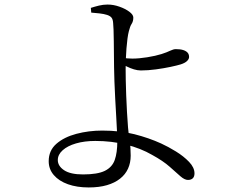

<svg xmlns="http://www.w3.org/2000/svg" viewBox="-20 -791 1040 848"><path d="M371.7 36.9Q320 36.9 280.2 22.8Q240.4 8.6 217.8 -17.6Q195.1 -43.7 195.1 -79.1Q195.1 -126.3 229.1 -155.9Q263 -185.5 317.4 -199.9Q371.8 -214.3 431.5 -214.3Q510.4 -214.3 573.9 -198.2Q637.5 -182 691.7 -157.3Q723 -143 757.1 -122Q791.3 -100.9 815.1 -76Q839 -51 839 -25.3Q839 -10.8 831.5 -3.6Q824 3.7 810.1 3.7Q795.3 3.7 776.8 -12.5Q758.3 -28.8 729.3 -54.6Q700.4 -80.3 652.2 -106.7Q601.4 -136.1 537.3 -152.3Q473.2 -168.5 401 -168.5Q353.2 -168.5 315.7 -157.6Q278.2 -146.7 256.8 -127.4Q235.3 -108.2 235.3 -84Q235.3 -57.8 263.1 -39.2Q290.9 -20.6 346.9 -20.6Q410.7 -20.6 443.1 -36.5Q475.5 -52.5 486.8 -84.6Q498.1 -116.7 498.1 -166.5Q498.1 -179.8 496.8 -209.1Q495.5 -238.3 493.3 -276Q491.1 -313.8 488.9 -354.1Q486.8 -394.5 485.4 -431Q484 -467.5 483.8 -493Q483.5 -517.5 483.2 -548.1Q482.9 -578.7 482.6 -607.9Q482.3 -637.2 481.5 -659.5Q480.7 -681.8 479.7 -688.9Q478.7 -705.3 472.7 -712.9Q466.7 -720.5 453.1 -725.1Q438.2 -729.8 419.5 -731.8Q400.7 -733.9 383 -735.3L381.2 -756.2Q398.2 -761.7 417 -766.3Q435.7 -770.9 455.4 -770.9Q481 -770.9 507.3 -761.6Q533.7 -752.4 551.2 -739.2Q568.8 -726.1 568.8 -713.6Q568.8 -697 561.7 -686.1Q554.5 -675.3 549.1 -653.2Q545.7 -640.5 543 -620.4Q540.4 -600.2 538.5 -576.7Q536.6 -553.1 535.8 -529.8Q534.9 -506.4 534.9 -486.4Q534.9 -469.2 535.4 -438.3Q535.9 -407.5 537.4 -369.9Q538.9 -332.2 540.9 -295.5Q542.9 -258.7 545.4 -228.8Q548.8 -192.1 553 -165.8Q557.2 -139.5 557.2 -103.4Q557.2 -72 545.5 -46.3Q533.9 -20.5 510.3 -1.9Q486.7 16.8 452.3 26.8Q417.9 36.9 371.7 36.9ZM602.2 -479.8Q587.5 -479.8 571.2 -484.8Q554.9 -489.8 540.3 -497.1Q525.7 -504.4 515.4 -510.4L515 -536.2Q528.6 -534.2 542.5 -533.2Q556.4 -532.2 564.6 -532.2Q593.5 -532.2 630.4 -538.1Q667.3 -544 693.5 -552.3Q717.6 -560.1 731.8 -567.1Q746 -574 756.9 -574Q776.7 -574 789.6 -569.8Q802.4 -565.6 808.8 -558.2Q815.1 -550.8 815.1 -539.4Q815.1 -530.3 806.2 -521.6Q797.4 -512.9 778.3 -506.7Q762.8 -501.9 733.2 -495.6Q703.7 -489.3 668.7 -484.6Q633.6 -479.8 602.2 -479.8Z"/></svg>

Font: Noto Serif KR ExtraLight
Style: Regular
Weight: 200
Designer: Ryoko NISHIZUKA 西塚涼子 (kana & ideographs); Frank Grießhammer (Latin, Greek & Cyrillic); Wenlong ZHANG 张文龙 (bopomofo); San
Foundry: Adobe
Version: Version 2.002-H1;hotconv 1.1.0;makeotfexe 2.6.0